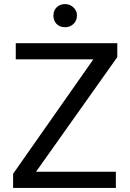

<svg xmlns="http://www.w3.org/2000/svg" viewBox="-20 -918 637 938"><path d="M44 0V-69L436 -628H57V-707H553V-639L156 -79H546V0ZM298 -785Q272 -785 256.5 -801Q241 -817 241 -842Q241 -867 257 -882.5Q273 -898 298 -898Q321 -898 338.5 -882Q356 -866 356 -842Q356 -817 339 -801Q322 -785 298 -785Z"/></svg>

Font: Onest
Style: Regular
Weight: 400
Designer: Dmitri Voloshin, Andrey Kudryavtsev
Foundry: Dmitri Voloshin, Andrey Kudryavtsev
Version: Version 1.000;gftools[0.9.33]